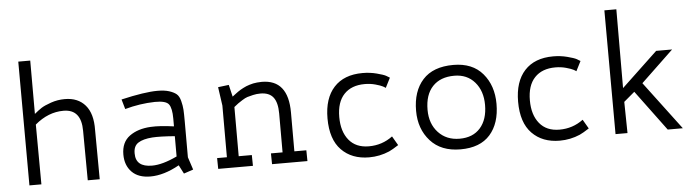

<svg xmlns="http://www.w3.org/2000/svg" viewBox="-47 -943 4171 1151"><g transform="rotate(-5 2038.5 -367.5)"><path d="M90 0 88 -745H160V-424Q184 -444 203 -456.5Q222 -469 262 -483Q302 -497 346 -497Q425 -497 469 -446Q513 -395 511 -296L513 0H441L439 -298Q439 -428 332 -428Q240 -428 160 -360L162 0Z M702 -406 685 -465Q827 -498 904 -498Q946 -498 974 -489Q1002 -480 1017.5 -467Q1033 -454 1040.5 -425Q1048 -396 1049.5 -371.5Q1051 -347 1051 -300V-85L1076 -9L1019 10L992 -42Q899 10 818 10Q745 10 706 -30Q667 -70 667 -135Q667 -209 717 -245.5Q767 -282 845 -286Q899 -289 984 -277V-324Q984 -386 966.5 -410Q949 -434 882 -433Q792 -431 702 -406ZM833 -54Q896 -54 984 -96V-218Q895 -225 849 -222Q793 -218 763.5 -199Q734 -180 735 -135Q735 -54 833 -54Z M1690 -299V-65H1762L1763 0H1550L1549 -65H1619V-299Q1619 -365 1594.5 -396.5Q1570 -428 1517 -428Q1494 -428 1472.5 -423Q1451 -418 1438 -414Q1425 -410 1405.5 -397.5Q1386 -385 1380.5 -381Q1375 -377 1355 -361V-65H1434L1435 0H1226L1225 -65H1284V-376L1268 -488L1333 -496L1350 -424Q1351 -425 1360.5 -432Q1370 -439 1373 -441.5Q1376 -444 1386 -451Q1396 -458 1401.5 -461Q1407 -464 1418 -470Q1429 -476 1437 -479Q1445 -482 1457 -486Q1469 -490 1479.5 -492Q1490 -494 1503.5 -495.5Q1517 -497 1531 -497Q1690 -497 1690 -299Z M2299 -455 2269 -396Q2266 -399 2253 -406Q2240 -413 2209.5 -421.5Q2179 -430 2145 -430Q2065 -430 2020.5 -383Q1976 -336 1976 -246Q1976 -159 2018 -107.5Q2060 -56 2138 -56Q2218 -56 2281 -103L2313 -48Q2276 -24 2256 -15Q2198 10 2134 10Q2030 10 1967.5 -54Q1905 -118 1905 -244Q1905 -365 1965.5 -431Q2026 -497 2138 -497Q2182 -497 2222.5 -486.5Q2263 -476 2277.5 -468Q2292 -460 2299 -455Z M2438 -243Q2438 -361 2500 -429.5Q2562 -498 2684 -498Q2799 -498 2860.5 -425.5Q2922 -353 2922 -243Q2922 -126 2862 -58Q2802 10 2684 10Q2567 10 2502.5 -62Q2438 -134 2438 -243ZM2507 -243Q2507 -159 2556 -106.5Q2605 -54 2684 -54Q2764 -54 2808.5 -104.5Q2853 -155 2853 -243Q2853 -327 2807 -380Q2761 -433 2684 -433Q2600 -433 2553.5 -383.5Q2507 -334 2507 -243Z M3446 -455 3416 -396Q3413 -399 3400 -406Q3387 -413 3356.5 -421.5Q3326 -430 3292 -430Q3212 -430 3167.5 -383Q3123 -336 3123 -246Q3123 -159 3165 -107.5Q3207 -56 3285 -56Q3365 -56 3428 -103L3460 -48Q3423 -24 3403 -15Q3345 10 3281 10Q3177 10 3114.5 -54Q3052 -118 3052 -244Q3052 -365 3112.5 -431Q3173 -497 3285 -497Q3329 -497 3369.5 -486.5Q3410 -476 3424.5 -468Q3439 -460 3446 -455Z M4022 0H3931L3751 -243L3686 -188L3689 0H3617L3615 -745H3687L3686 -271L3903 -476H3999L3804 -290Z"/></g></svg>

Font: Biancoenero Regular
Style: Regular
Weight: 400
Designer: Riccardo Lorusso, Umberto Mischi
Foundry: Biancoenero Edizioni
Version: Version 0.000